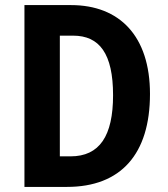

<svg xmlns="http://www.w3.org/2000/svg" viewBox="-20 -734 659 754"><path d="M569 -365C569 -593 449 -714 259 -714H76V0H243C455 0 569 -129 569 -365ZM424 -360C424 -200 371 -120 257 -120H215V-594H267C371 -594 424 -523 424 -360Z"/></svg>

Font: Noto Sans Telugu Condensed
Style: Bold
Weight: 700
Width: 3
Designer: Jelle Bosma - Monotype Design Team
Foundry: Monotype Imaging Inc.
Version: Version 2.005